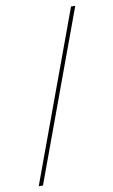

<svg xmlns="http://www.w3.org/2000/svg" viewBox="-86 -783 499 847"><g transform="rotate(-10 163.0 -359.0)"><path d="M36 19H17L295 -737H314Z"/></g></svg>

Font: Josefin Sans Thin
Style: Regular
Weight: 250
Designer: Santiago Orozco
Foundry: Typemade
Version: Version 2.000